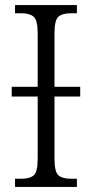

<svg xmlns="http://www.w3.org/2000/svg" viewBox="-20 -734 362 754"><path d="M39 0V-32H63Q97 -32 112.5 -45.5Q128 -59 128 -110V-355H26V-393H128V-603Q128 -655 112 -668.5Q96 -682 64 -682H39V-714H282V-682H260Q225 -682 209.5 -668.5Q194 -655 194 -603V-393H295V-355H194V-111Q194 -59 209.5 -45.5Q225 -32 260 -32H282V0Z"/></svg>

Font: Noto Serif SemiCondensed Light
Style: Regular
Weight: 300
Width: 4
Designer: Monotype Design Team
Foundry: Monotype Imaging Inc.
Version: Version 2.013